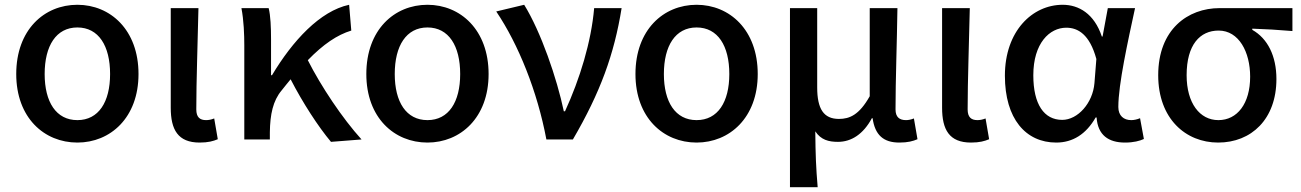

<svg xmlns="http://www.w3.org/2000/svg" viewBox="-20 -584 5446 804"><path d="M304 13C442 13 560 -91 560 -274C560 -459 442 -564 304 -564C165 -564 48 -459 48 -274C48 -91 165 13 304 13ZM304 -81C215 -81 167 -157 167 -274C167 -392 215 -469 304 -469C393 -469 441 -392 441 -274C441 -157 393 -81 304 -81Z M816 13C852 13 873 7 892 -1L877 -88C865 -83 853 -81 843 -81C817 -81 802 -93 802 -126C802 -246 808 -407 811 -550H695V-133C695 -41 725 13 816 13Z M1494 0C1414 -88 1324 -223 1269 -332C1334 -399 1392 -438 1451 -456L1442 -564C1320 -538 1205 -413 1119 -269H1115V-419C1115 -469 1113 -519 1105 -550H991C1001 -498 1003 -438 1003 -394V0H1110V-30C1111 -105 1123 -162 1159 -205C1172 -222 1185 -237 1197 -252C1248 -153 1313 -53 1366 10Z M1770 13C1908 13 2026 -91 2026 -274C2026 -459 1908 -564 1770 -564C1631 -564 1514 -459 1514 -274C1514 -91 1631 13 1770 13ZM1770 -81C1681 -81 1633 -157 1633 -274C1633 -392 1681 -469 1770 -469C1859 -469 1907 -392 1907 -274C1907 -157 1859 -81 1770 -81Z M2268 0H2379C2494 -197 2552 -357 2583 -550H2468C2456 -409 2408 -253 2346 -118H2341C2312 -256 2245 -451 2175 -564L2058 -536C2151 -398 2230 -202 2268 0Z M2897 13C3035 13 3153 -91 3153 -274C3153 -459 3035 -564 2897 -564C2758 -564 2641 -459 2641 -274C2641 -91 2758 13 2897 13ZM2897 -81C2808 -81 2760 -157 2760 -274C2760 -392 2808 -469 2897 -469C2986 -469 3034 -392 3034 -274C3034 -157 2986 -81 2897 -81Z M3288 200H3404C3397 117 3395 66 3394 -34C3418 2 3450 10 3489 10C3545 10 3595 -22 3631 -89H3634C3644 -19 3679 13 3746 13C3782 13 3803 7 3822 -1L3807 -88C3795 -83 3783 -81 3774 -81C3747 -81 3730 -93 3730 -126C3730 -246 3736 -407 3738 -550H3622V-181C3578 -103 3538 -86 3493 -86C3429 -86 3402 -128 3402 -218V-550H3288Z M4046 13C4082 13 4103 7 4122 -1L4107 -88C4095 -83 4083 -81 4073 -81C4047 -81 4032 -93 4032 -126C4032 -246 4038 -407 4041 -550H3925V-133C3925 -41 3955 13 4046 13Z M4403 13C4472 13 4528 -22 4568 -92H4572C4577 -18 4622 13 4691 13C4727 13 4753 6 4770 -2L4754 -89C4742 -84 4729 -81 4717 -81C4686 -81 4663 -99 4663 -136C4663 -231 4703 -411 4733 -550H4619L4597 -431H4594C4562 -527 4497 -564 4430 -564C4303 -564 4188 -454 4188 -267C4188 -87 4275 13 4403 13ZM4428 -82C4352 -82 4307 -147 4307 -269C4307 -403 4375 -468 4445 -468C4494 -468 4543 -440 4571 -337L4563 -236C4556 -152 4493 -82 4428 -82Z M5081 13C5220 13 5325 -85 5325 -253C5325 -350 5288 -423 5224 -459V-464C5284 -462 5331 -459 5392 -454V-550H5087C4954 -550 4830 -461 4830 -269C4830 -87 4945 13 5081 13ZM5082 -81C5004 -81 4949 -152 4949 -269C4949 -397 5005 -456 5083 -456C5168 -456 5215 -366 5215 -263C5215 -150 5161 -81 5082 -81Z"/></svg>

Font: Noto Sans Japanese Medium
Style: Regular
Weight: 500
Designer: Ryoko NISHIZUKA (kana & ideographs); Paul D. Hunt (Latin, Greek & Cyrillic); Wenlong ZHANG (bopomofo); Sandoll Communica
Foundry: Adobe Systems Incorporated
Version: Version 1.000;PS 1;hotconv 1.0.78;makeotf.lib2.5.61930